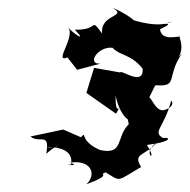

<svg xmlns="http://www.w3.org/2000/svg" viewBox="-20 -765 492 498"><path d="M314 -443C280 -409 302 -362 239 -376C183 -401 207 -427 190 -409L144 -429L59 -411C83 -391 110 -425 100 -366C144 -405 137 -377 98 -384C162 -384 168 -358 164 -338C137 -338 195 -333 161 -343C216 -352 232 -313 204 -287C276 -314 232 -310 254 -318C295 -293 281 -294 346 -332C324 -368 354 -359 387 -395C343 -367 394 -338 361 -389C426 -397 424 -410 403 -407C374 -423 406 -434 424 -504C428 -501 432 -486 404 -479C377 -476 367 -539 361 -500C392 -562 377 -534 384 -544C444 -539 410 -566 452 -626C424 -597 463 -623 446 -667C455 -678 400 -652 395 -689C449 -715 377 -693 427 -710C394 -691 333 -710 316 -716C344 -694 332 -719 272 -745C313 -720 239 -730 245 -678C212 -722 239 -686 174 -688C209 -652 168 -679 156 -695C178 -670 117 -601 155 -616L180 -584L241 -600C203 -597 234 -646 272 -641C293 -619 318 -626 350 -587C353 -539 293 -586 292 -577L224 -589L204 -524L281 -470C302 -509 278 -450 280 -517C292 -452 339 -432 306 -483Z"/></svg>

Font: Asimov Aggro
Style: It
Weight: 500
Designer: Google
Version: Version 2.000980; 2014